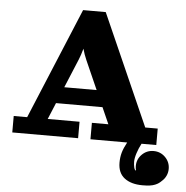

<svg xmlns="http://www.w3.org/2000/svg" viewBox="-55 -659 881 908"><g transform="rotate(5 385.5 -204.5)"><path d="M615.2 107.4Q615.2 75 638.1 52.1Q660.9 29.3 693.4 29.3Q725.8 29.3 748.7 52.1Q771.5 75 771.5 107.4Q771.5 124.8 764.4 140Q757.3 155.3 744.9 166Q737.3 173.6 730.7 178.2Q724.1 182.9 713.7 187.1Q703.4 191.4 688.8 193.4Q674.3 195.3 654.3 195.3Q600.3 195.3 568.7 171Q537.1 146.7 537.1 97.7Q537.1 72.3 543.3 50.2Q549.6 28.1 564.9 0H390.6V-78.1H468.8L434.1 -156.2H213.4L180.9 -78.1H332V0H19.5V-78.1H83.3L302.7 -605.5H410.2L643.8 -78.1H703.1V0H633.1Q621.1 22.5 613.3 46.6Q605.5 70.8 605.5 87.9Q605.7 103 608.8 115.4Q611.8 127.7 618.2 128.9Q615.2 118.4 615.2 107.4ZM245.8 -234.4H399.4L338.9 -371.1Q327.1 -397.9 320.3 -423.8Q310.8 -390.1 302.7 -371.1Z"/></g></svg>

Font: Orelega One
Style: Regular
Weight: 400
Version: Version 1.1 ; ttfautohint (v1.8.3)